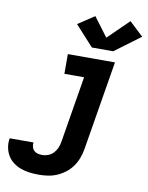

<svg xmlns="http://www.w3.org/2000/svg" viewBox="-183 -865 890 1152"><g transform="rotate(10 262.0 -288.5)"><path d="M134 213Q105 213 77.5 209.5Q50 206 25 197Q0 188 -21.5 172Q-43 156 -56.5 133.5Q-70 111 -75 83.5Q-80 56 -75 28H70Q68 42 71.5 55Q75 68 84 77Q93 86 106.5 89.5Q120 93 134 93Q152 93 170.5 86Q189 79 202.5 64.5Q216 50 223.5 32Q231 14 234 -4L301 -410H181V-530H468L378 15Q373 43 363 70Q353 97 336 121Q319 145 295 163.5Q271 182 244 193.5Q217 205 189 209Q161 213 134 213ZM316 -594 204 -717 304 -783 391 -667 517 -790 602 -710 446 -594Z"/></g></svg>

Font: Iosevka Curly Heavy Extended
Style: Italic
Weight: 900
Width: 7
Italic angle: -9°
Monospace: yes
Designer: Belleve Invis
Foundry: Belleve Invis
Version: Version 11.1.0; ttfautohint (v1.8.3)